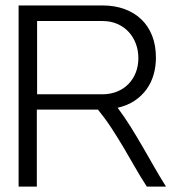

<svg xmlns="http://www.w3.org/2000/svg" viewBox="-20 -690 689 710"><path d="M358.4 -669.9Q403.8 -669.9 440.4 -656.5Q477.1 -643.1 502.9 -618.2Q528.8 -593.3 542.7 -557.6Q556.6 -522 556.6 -477.1Q556.6 -444.3 548.1 -414.3Q539.6 -384.3 522 -359.9Q504.4 -335.4 477.8 -317.6Q451.2 -299.8 415 -291.5Q440.9 -256.8 463.4 -220.7Q485.8 -184.6 507.3 -147.5Q528.8 -110.4 550 -73.2Q571.3 -36.1 593.8 0H522.9Q499.5 -36.1 478.8 -72.5Q458 -108.9 436.8 -144.8Q415.5 -180.7 392.6 -215.8Q369.6 -251 342.3 -284.7H116.2V0H48.8V-669.9ZM358.4 -341.3Q388.2 -341.3 412.8 -351.3Q437.5 -361.3 455.1 -379.4Q472.7 -397.5 482.2 -421.9Q491.7 -446.3 491.7 -475.1Q491.7 -503.4 482.4 -528.3Q473.1 -553.2 455.8 -572Q438.5 -590.8 413.8 -601.6Q389.2 -612.3 358.4 -612.3H117.2V-341.3Z"/></svg>

Font: SaysetthaMai
Style: Regular
Weight: 400
Designer: John M. Durdin
Foundry: Lao Script for Windows
Version: Version 1.101